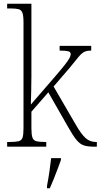

<svg xmlns="http://www.w3.org/2000/svg" viewBox="-20 -780 535 1021"><path d="M18 0V-25H32Q63 -25 79 -29Q95 -33 100 -48.5Q105 -64 105 -99V-660Q105 -695 99.5 -711Q94 -727 79.5 -731Q65 -735 37 -735H18V-760H147V-374Q147 -341 146 -298Q145 -255 144 -224L272 -372Q308 -414 326 -437Q344 -460 350 -472Q356 -484 356 -492Q356 -504 342.5 -507.5Q329 -511 297 -511V-536H465V-511Q441 -511 427 -503.5Q413 -496 397 -476.5Q381 -457 351 -420L265 -320L383 -117Q413 -65 436 -45Q459 -25 490 -25H495V0H483Q448 0 427 -6.5Q406 -13 387.5 -35Q369 -57 342 -105L237 -289L147 -186V-98Q147 -64 152.5 -48.5Q158 -33 173.5 -29Q189 -25 219 -25H226V0ZM230 208Q237 172 242.5 134.5Q248 97 252 61H304V71Q296 92 286 119.5Q276 147 265 174Q254 201 245 221H230Z"/></svg>

Font: Noto Serif Georgian SemiCondensed ExtraLight
Style: Regular
Weight: 200
Width: 4
Designer: Monotype Design Team, Akaki Razmadze
Foundry: Google LLC
Version: Version 2.003; ttfautohint (v1.8.4.7-5d5b)